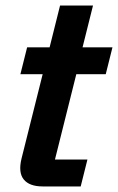

<svg xmlns="http://www.w3.org/2000/svg" viewBox="-20 -670 424 690"><path d="M133.3 0Q85.8 0 65.4 -25Q45 -50 57.5 -100.8L133.3 -403.3H53.3L77.5 -500H158.3L195.8 -650H314.2L276.7 -500H384.2L360 -403.3H254.2L177.5 -96.7H294.2L270 0Z"/></svg>

Font: Funnel Sans SemiBold
Style: Italic
Weight: 600
Italic angle: -14.036°
Designer: NORD ID, Kristian Moeller
Foundry: Dicotype
Version: Version 1.000